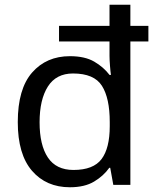

<svg xmlns="http://www.w3.org/2000/svg" viewBox="-20 -780 657 810"><path d="M275 10Q175 10 115 -59.5Q55 -129 55 -265Q55 -405 115.5 -474Q176 -543 275 -543Q338 -543 377.5 -520Q417 -497 442 -464H448Q446 -477 444 -502.5Q442 -528 442 -544V-605H229V-671H442V-760H530V-671H606V-605H530V0H458L445 -72H441Q417 -38 377 -14Q337 10 275 10ZM290 -63Q374 -63 408.5 -109Q443 -155 443 -248V-265Q443 -366 410 -418Q377 -470 288 -470Q217 -470 182 -415Q147 -360 147 -264Q147 -168 182 -115.5Q217 -63 290 -63Z"/></svg>

Font: Noto Sans Vithkuqi
Style: Regular
Weight: 400
Version: Version 1.001